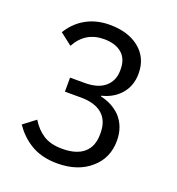

<svg xmlns="http://www.w3.org/2000/svg" viewBox="-131 -816 862 935"><g transform="rotate(20 300.0 -349.0)"><path d="M261.2 -401.9H185.1V-329.1H267.1Q340.8 -329.1 378.9 -295.9Q417 -262.7 417 -200.2V-191.9Q417 -129.4 378.9 -96.2Q340.8 -63 267.1 -63Q206.5 -63 168 -87.9Q131.8 -111.3 105 -154.8L42 -106.9Q76.7 -56.2 126 -24.9Q184.6 12.2 268.1 12.2Q375 12.2 439.9 -44.9Q504.9 -100.6 504.9 -190.9Q504.9 -264.6 460 -313Q418.5 -354.5 357.9 -367.2V-371.1Q417 -385.3 453.1 -425.8Q492.2 -469.7 492.2 -534.2Q492.2 -617.2 431.2 -665Q373.5 -710 279.8 -710Q204.1 -710 147 -673.8Q102.1 -645.5 71.8 -596.2L133.8 -547.9Q180.7 -634.8 277.8 -634.8Q335.9 -634.8 369.4 -606.7Q402.8 -578.6 402.8 -524.9V-518.1Q402.8 -465.3 366.7 -433.6Q330.6 -401.9 261.2 -401.9Z"/></g></svg>

Font: Plexus Sans
Style: Regular
Weight: 400
Version: Version 2.001;PS 002.001;hotconv 1.0.70;makeotf.lib2.5.58329